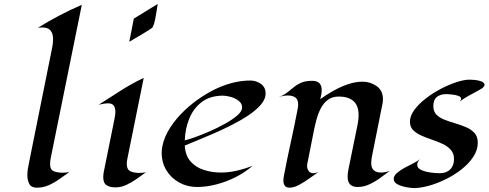

<svg xmlns="http://www.w3.org/2000/svg" viewBox="-20 -933 2459 966"><path d="M231.9 -108.9Q231.9 -79.1 250.7 -71.5Q269.5 -64 294.9 -64Q313 -64 329.1 -67.4Q304.2 -50.3 278.8 -32Q253.4 -13.7 225.3 -1.2Q197.3 11.2 165.5 11.2Q137.2 11.2 127.4 -7.6Q117.7 -26.4 117.7 -50.8Q117.7 -66.9 120.1 -83Q122.6 -99.1 126 -114.7L241.7 -689.5Q244.1 -700.7 245.6 -712.4Q247.1 -724.1 247.1 -735.4Q247.1 -763.7 234.4 -779.3Q221.7 -794.9 191.9 -794.9Q181.6 -794.9 170.4 -793Q277.8 -859.9 391.6 -908.7L236.8 -145.5Q234.9 -136.7 233.4 -127.4Q231.9 -118.2 231.9 -108.9Z M773.4 -913.1Q771 -898.4 767.8 -876.5Q764.6 -854.5 760 -832.5Q755.4 -810.5 748.5 -796.4Q747.1 -793.5 731.2 -783.2Q715.3 -772.9 694.1 -760.3Q672.9 -747.6 654.5 -737.1Q636.2 -726.6 630.4 -722.7L653.3 -839.4ZM617.7 -108.9Q617.7 -80.1 636 -71.5Q654.3 -63 679.2 -63Q697.3 -63 713.9 -65.9Q691.9 -50.3 667.2 -32.7Q642.6 -15.1 615.7 -2.7Q588.9 9.8 561 9.8Q533.2 9.8 516.4 -1Q499.5 -11.7 499.5 -42Q499.5 -50.3 500.5 -58.3Q501.5 -66.4 503.4 -74.7L555.2 -330.6Q557.1 -340.8 558.8 -351.1Q560.5 -361.3 560.5 -371.6Q560.5 -389.6 552.5 -401.4Q544.4 -413.1 524.4 -413.1Q512.2 -413.1 500.2 -410.9Q488.3 -408.7 476.6 -406.2Q532.2 -441.4 587.9 -477.3Q643.6 -513.2 703.1 -541L620.6 -133.3Q617.7 -119.6 617.7 -108.9Z M909.7 -200.7Q912.6 -149.9 939 -120.4Q965.3 -90.8 1006.1 -77.9Q1046.9 -64.9 1091.3 -64.9Q1131.8 -64.9 1172.6 -74.5Q1213.4 -84 1251 -99.1Q1215.3 -67.4 1168.2 -43.2Q1121.1 -19 1070.1 -5.6Q1019 7.8 971.2 7.8Q922.4 7.8 882.1 -14.4Q841.8 -36.6 817.6 -75.4Q793.5 -114.3 793.5 -164.1Q793.5 -181.2 796.9 -197.3Q806.6 -245.6 836.2 -291Q865.7 -336.4 907.2 -376Q948.7 -415.5 995.1 -445.8Q1041.5 -476.1 1084.5 -494.1Q1121.1 -509.8 1160.4 -518.8Q1199.7 -527.8 1239.7 -527.8Q1269 -527.8 1292.7 -511Q1316.4 -494.1 1316.4 -462.4Q1316.4 -434.6 1293 -407Q1269.5 -379.4 1231 -353.5Q1192.4 -327.6 1146.5 -304.4Q1100.6 -281.2 1054.7 -261.2Q1008.8 -241.2 970.5 -225.8Q932.1 -210.4 909.7 -200.7ZM1102.5 -451.7Q1037.1 -451.7 995.1 -419.7Q953.1 -387.7 932.4 -336.4Q911.6 -285.2 909.7 -227.1Q926.3 -230.5 960.2 -242.4Q994.1 -254.4 1034.9 -272.2Q1075.7 -290 1112.8 -310.8Q1149.9 -331.5 1174.1 -352.5Q1198.2 -373.5 1198.2 -392.1Q1198.2 -412.1 1181.2 -425.5Q1164.1 -439 1141.4 -445.3Q1118.7 -451.7 1102.5 -451.7Z M1940.4 -72.8Q1918 -55.7 1891.8 -36.9Q1865.7 -18.1 1837.4 -5.1Q1809.1 7.8 1779.3 7.8Q1729 7.8 1729 -43.5Q1729 -60.1 1732.2 -76.4Q1735.4 -92.8 1738.8 -108.9Q1748.5 -159.2 1759.3 -209.2Q1770 -259.3 1779.8 -309.6Q1781.7 -320.3 1783 -331.3Q1784.2 -342.3 1784.2 -353.5Q1784.2 -401.9 1758.1 -424.6Q1731.9 -447.3 1685.1 -447.3Q1651.9 -447.3 1630.1 -431.2Q1608.4 -415 1594.7 -389.2Q1581.1 -363.3 1573.2 -334.5Q1565.4 -305.7 1560.1 -279.8L1525.9 -107.9Q1524.9 -103 1524.9 -98.1Q1524.9 -84 1533 -72.8Q1541 -61.5 1556.2 -61.5Q1563 -61.5 1569.3 -63.2Q1575.7 -64.9 1582 -67.4Q1564 -55.2 1538.3 -36.6Q1512.7 -18.1 1485.8 -3.4Q1459 11.2 1437 11.2Q1419.9 11.2 1412.8 1.2Q1405.8 -8.8 1405.8 -24.4Q1405.8 -32.2 1407 -40Q1408.2 -47.9 1409.7 -55.2Q1425.3 -137.2 1443.4 -218.8Q1461.4 -300.3 1477.1 -382.3Q1478.5 -388.7 1479.2 -395Q1480 -401.4 1480 -407.7Q1480 -432.6 1465.8 -442.6Q1451.7 -452.6 1428.2 -452.6Q1416 -452.6 1403.8 -450.2Q1391.6 -447.8 1380.4 -443.8Q1406.2 -453.1 1424.1 -467Q1441.9 -481 1458.3 -494.4Q1474.6 -507.8 1496.1 -517.1Q1517.6 -526.4 1550.8 -526.4Q1598.6 -526.4 1598.6 -479.5Q1598.6 -468.3 1596.4 -456.8Q1594.2 -445.3 1591.3 -434.1Q1620.1 -455.1 1655.8 -475.3Q1691.4 -495.6 1729.5 -508.8Q1767.6 -522 1804.2 -522Q1843.8 -522 1875.2 -499.5Q1906.7 -477.1 1906.7 -434.1Q1906.7 -423.8 1904.8 -413.1L1851.6 -147.5Q1850.1 -138.7 1848.9 -130.1Q1847.7 -121.6 1847.7 -112.8Q1847.7 -64.9 1897.5 -64.9Q1908.2 -64.9 1918.9 -67.1Q1929.7 -69.3 1940.4 -72.8Z M2286.6 -417.5Q2289.6 -419.9 2292.5 -421.9Q2299.8 -429.2 2299.8 -436Q2299.8 -446.3 2284.7 -451.2Q2269.5 -456.1 2251.7 -457.8Q2233.9 -459.5 2226.6 -459.5Q2195.8 -459.5 2178 -445.3Q2160.2 -431.2 2160.2 -398.4Q2160.2 -371.6 2176.3 -355.7Q2192.4 -339.8 2217.8 -330.1Q2243.2 -320.3 2271.7 -312Q2300.3 -303.7 2325.7 -292.7Q2351.1 -281.7 2367.4 -263.7Q2383.8 -245.6 2383.8 -215.3Q2383.8 -177.7 2361.1 -143.6Q2338.4 -109.4 2302 -80.8Q2265.6 -52.2 2222.4 -31Q2179.2 -9.8 2137.2 1.7Q2095.2 13.2 2063 13.2Q2049.8 13.2 2025.4 9Q2001 4.9 1981 -5.1Q1960.9 -15.1 1960.9 -32.7Q1960.9 -48.3 1977.1 -62.5Q1993.2 -76.7 2015.9 -88.9Q2038.6 -101.1 2060.3 -111.8Q2082 -122.6 2092.8 -132.3Q2087.4 -127 2083.3 -119.4Q2079.1 -111.8 2079.1 -104Q2079.1 -90.3 2092.5 -81.8Q2106 -73.2 2125.5 -68.8Q2145 -64.5 2163.6 -63Q2182.1 -61.5 2191.9 -61.5Q2225.6 -61.5 2244.9 -80.6Q2264.2 -99.6 2264.2 -133.3Q2264.2 -161.1 2248 -179.2Q2231.9 -197.3 2206.8 -209Q2181.6 -220.7 2153.3 -230.2Q2125 -239.7 2099.9 -251Q2074.7 -262.2 2058.6 -278.3Q2042.5 -294.4 2042.5 -320.3Q2042.5 -350.1 2064.9 -380.4Q2087.4 -410.6 2122.8 -438Q2158.2 -465.3 2199 -486.6Q2239.7 -507.8 2277.8 -520Q2315.9 -532.2 2342.3 -532.2Q2352.1 -532.2 2368.9 -530.8Q2385.7 -529.3 2400.6 -523.9Q2415.5 -518.6 2418.5 -506.8Q2414.6 -494.1 2403.3 -487.3Q2392.1 -480.5 2381.3 -474.6Q2358.4 -462.4 2335.9 -450Q2313.5 -437.5 2292.5 -421.9Q2289.6 -418.9 2286.6 -417.5Z"/></svg>

Font: Lugrasimo
Style: Regular
Weight: 400
Designer: The DocRepair Project, Astigmatic (AOETI)
Foundry: Google
Version: Version 1.001